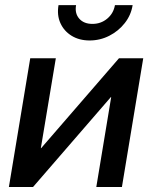

<svg xmlns="http://www.w3.org/2000/svg" viewBox="-20 -749 609 769"><path d="M468.3 0H365.7L425.3 -359.9H423.8L112.3 0H15.6L101.1 -515.6H203.6L143.6 -155.8H145L456.5 -515.6H553.7ZM338.9 -586.9Q297.4 -586.9 266.8 -605.7Q236.3 -624.5 221.9 -656.5Q207.5 -688.5 214.4 -728.5H284.7Q278.8 -695.3 297.4 -674.3Q315.9 -653.3 350.1 -653.3Q384.3 -653.3 409.4 -674.3Q434.6 -695.3 440.4 -728.5H511.2Q504.9 -688.5 479.7 -656.5Q454.6 -624.5 417.7 -605.7Q380.9 -586.9 338.9 -586.9Z"/></svg>

Font: Inter Display Medium
Style: Italic
Weight: 500
Italic angle: -9.39999°
Designer: Rasmus Andersson
Foundry: rsms
Version: Version 4.000;git-a52131595